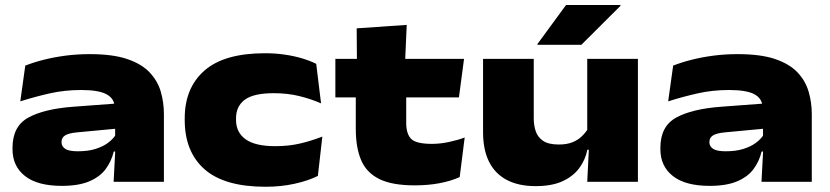

<svg xmlns="http://www.w3.org/2000/svg" viewBox="-20 -712 3249 752"><path d="M425 0 432 -132.5 431 -155V-263.5L429 -291Q429 -325 398.2 -342.2Q367.5 -359.5 298 -359.5Q233 -359.5 174.5 -346.2Q116 -333 59.5 -315L79 -455Q112 -468 151.5 -478Q191 -488 236.2 -494Q281.5 -500 332 -500Q421.5 -500 478.2 -480.8Q535 -461.5 566.2 -428.2Q597.5 -395 609.8 -352.8Q622 -310.5 622 -264.5V0ZM222 16Q127 16 78 -22.5Q29 -61 29 -127.5V-133Q29 -217.5 91 -251.5Q153 -285.5 267.5 -294L442 -307L446 -209L281 -193.5Q249.5 -190.5 235.2 -181.8Q221 -173 221 -156V-154.5Q221 -139 235.2 -129.2Q249.5 -119.5 285 -119.5Q324.5 -119.5 353.5 -128.5Q382.5 -137.5 402.2 -152Q422 -166.5 433 -183.5L467.5 -118.5H425.5Q416.5 -80.5 394 -50Q371.5 -19.5 329.8 -1.8Q288 16 222 16Z M1020 19.5Q859 19.5 781.2 -49Q703.5 -117.5 703.5 -242V-248.5Q703.5 -368 781 -435.8Q858.5 -503.5 1018 -503.5Q1057.5 -503.5 1094.2 -498.2Q1131 -493 1162.8 -483.5Q1194.5 -474 1218.5 -462L1237.5 -307Q1199.5 -324 1153.2 -335.5Q1107 -347 1052 -347Q973.5 -347 939 -321.5Q904.5 -296 904.5 -249V-242Q904.5 -193.5 942 -166.5Q979.5 -139.5 1058 -139.5Q1111 -139.5 1154.8 -149.8Q1198.5 -160 1242.5 -177L1225 -23Q1187 -4 1133.5 7.8Q1080 19.5 1020 19.5Z M1604.5 14Q1515 14 1464.8 -11.2Q1414.5 -36.5 1394 -85.8Q1373.5 -135 1373.5 -207.5V-388H1571V-230.5Q1571 -188 1590.2 -168.2Q1609.5 -148.5 1672 -148.5Q1704 -148.5 1739 -156Q1774 -163.5 1800 -173.5L1780.5 -18.5Q1746.5 -3 1701.8 5.5Q1657 14 1604.5 14ZM1293.5 -330.5V-481.5H1797.5L1777.5 -330.5ZM1378 -466.5 1377 -601 1573 -614.5 1566.5 -466.5Z M2070.5 -481.5V-247.5Q2070.5 -222 2078 -198.8Q2085.5 -175.5 2106.5 -160.8Q2127.5 -146 2168.5 -146Q2200.5 -146 2222.5 -155Q2244.5 -164 2259.5 -178.8Q2274.5 -193.5 2285 -211L2305.5 -125.5H2280.5Q2272.5 -85.5 2248.5 -53.2Q2224.5 -21 2182.8 -2Q2141 17 2078 17Q2010.5 17 1964.5 -7.5Q1918.5 -32 1895.2 -79Q1872 -126 1872 -194V-481.5ZM2478.5 -481.5V0H2280L2288 -159.5L2280 -177V-481.5ZM2197 -692.5H2410V-689L2257 -536.5H2085V-539.5Z M2962.5 0 2969.5 -132.5 2968.5 -155V-263.5L2966.5 -291Q2966.5 -325 2935.8 -342.2Q2905 -359.5 2835.5 -359.5Q2770.5 -359.5 2712 -346.2Q2653.5 -333 2597 -315L2616.5 -455Q2649.5 -468 2689 -478Q2728.5 -488 2773.8 -494Q2819 -500 2869.5 -500Q2959 -500 3015.8 -480.8Q3072.5 -461.5 3103.8 -428.2Q3135 -395 3147.2 -352.8Q3159.5 -310.5 3159.5 -264.5V0ZM2759.5 16Q2664.5 16 2615.5 -22.5Q2566.5 -61 2566.5 -127.5V-133Q2566.5 -217.5 2628.5 -251.5Q2690.5 -285.5 2805 -294L2979.5 -307L2983.5 -209L2818.5 -193.5Q2787 -190.5 2772.8 -181.8Q2758.5 -173 2758.5 -156V-154.5Q2758.5 -139 2772.8 -129.2Q2787 -119.5 2822.5 -119.5Q2862 -119.5 2891 -128.5Q2920 -137.5 2939.8 -152Q2959.5 -166.5 2970.5 -183.5L3005 -118.5H2963Q2954 -80.5 2931.5 -50Q2909 -19.5 2867.2 -1.8Q2825.5 16 2759.5 16Z"/></svg>

Font: Anek Latin Expanded ExtraBold
Style: Regular
Weight: 800
Width: 7
Designer: Yesha Goshar
Foundry: Ek Type
Version: Version 1.003